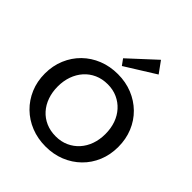

<svg xmlns="http://www.w3.org/2000/svg" viewBox="-261 -1152 1336 1336"><g transform="rotate(45 407.0 -484.5)"><path d="M408 13Q330 13 264 -13.5Q198 -40 149 -88Q100 -136 72.5 -201Q45 -266 45 -343Q45 -420 72.5 -485.5Q100 -551 149 -599Q198 -647 264 -673.5Q330 -700 408 -700Q485 -700 550.5 -673.5Q616 -647 665 -599Q714 -551 741 -485.5Q768 -420 768 -343Q768 -266 741 -201Q714 -136 665 -88Q616 -40 550.5 -13.5Q485 13 408 13ZM408 -87Q460 -87 503 -106.5Q546 -126 577 -160.5Q608 -195 624.5 -241.5Q641 -288 641 -343Q641 -399 624.5 -445.5Q608 -492 577 -526.5Q546 -561 503 -580.5Q460 -600 408 -600Q354 -600 310.5 -580.5Q267 -561 236 -526Q205 -491 188.5 -444.5Q172 -398 172 -343Q172 -288 188.5 -241Q205 -194 236 -159.5Q267 -125 310.5 -106Q354 -87 408 -87ZM387 -759 355 -803 549 -982 610 -898Z"/></g></svg>

Font: BioRhyme SemiBold
Style: Regular
Weight: 600
Designer: Aoife Mooney
Foundry: Aoife Mooney Type
Version: Version 1.600;gftools[0.9.33]